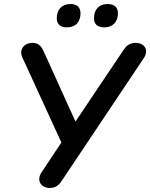

<svg xmlns="http://www.w3.org/2000/svg" viewBox="-20 -926 746 954"><path d="M228 8C261 8 277 -12 289 -31L695 -638C721 -677 698 -713 654 -713C621 -713 604 -694 592 -675L355 -322L201 -662C189 -689 177 -713 142 -713C100 -713 73 -680 91 -641L285 -218L186 -69C160 -30 183 8 228 8ZM498 -790C541 -790 566 -818 566 -860C566 -890 548 -906 515 -906C471 -906 447 -878 447 -835C447 -806 465 -790 498 -790ZM312 -790C357 -790 380 -818 380 -860C380 -890 362 -906 330 -906C287 -906 262 -878 262 -835C262 -806 280 -790 312 -790Z"/></svg>

Font: SN Pro Semibold
Style: Italic
Weight: 600
Italic angle: -9°
Designer: Tobias Whetton
Foundry: Supernotes
Version: Version 1.001;Glyphs 3.2 (3249)